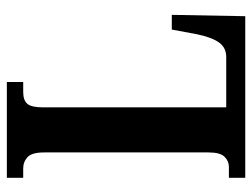

<svg xmlns="http://www.w3.org/2000/svg" viewBox="-110 -644 754 575"><g transform="rotate(-90 267.5 -357.0)"><path d="M22 0V-49H55Q72 -49 85 -62Q98 -75 98 -110V-602Q98 -639 84 -652Q70 -665 50 -665H22V-714H309V-665H279Q254 -665 243.5 -652.5Q233 -640 233 -606V-57H384Q412 -57 427.5 -79Q443 -101 452 -145L466 -220H510L506 0Z"/></g></svg>

Font: Noto Serif Armenian ExtraCondensed
Style: Bold
Weight: 700
Width: 2
Designer: Monotype Design Team
Foundry: Monotype Imaging Inc.
Version: Version 2.008; ttfautohint (v1.8.4.7-5d5b)